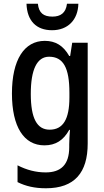

<svg xmlns="http://www.w3.org/2000/svg" viewBox="-20 -769 557 1029"><path d="M400 -749H339C333 -699 304 -680 261 -680C214 -680 188 -699 183 -749H122C125 -657 175 -607 259 -607C343 -607 398 -662 400 -749ZM220 -550C110 -550 44 -449 44 -268C44 -89 108 10 218 10C278 10 320 -17 351 -73H355C353 -48 351 -16 351 5V20C351 114 306 155 225 155C172 155 123 142 74 117V207C118 229 166 240 226 240C381 240 450 155 450 0V-540H367L356 -469H351C319 -525 277 -550 220 -550ZM243 -465C319 -465 352 -406 352 -272V-247C352 -130 318 -74 246 -74C178 -74 145 -135 145 -266C145 -396 178 -465 243 -465Z"/></svg>

Font: Noto Sans Devanagari Condensed Medium
Style: Regular
Weight: 500
Width: 3
Designer: Jelle Bosma - Monotype Design Team
Foundry: Monotype Imaging Inc.
Version: Version 2.004